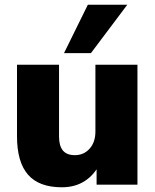

<svg xmlns="http://www.w3.org/2000/svg" viewBox="-20 -782 658 813"><path d="M242 11Q145 11 98.5 -42.5Q52 -96 52 -205V-508H230V-204Q230 -164 246.5 -144.5Q263 -125 297 -125Q335 -125 359.5 -152.5Q384 -180 384 -225V-508H562V0H389V-91H404Q380 -42 339 -15.5Q298 11 242 11ZM251 -557 352 -762H519L365 -557Z"/></svg>

Font: Mulish ExtraLight Black
Style: Regular
Weight: 900
Version: Version 3.603